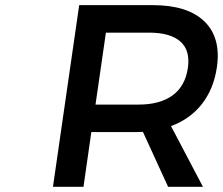

<svg xmlns="http://www.w3.org/2000/svg" viewBox="-20 -720 859 740"><path d="M184.1 0 285.2 -700.2H568.8Q703.1 -700.2 767.8 -637.5Q832.5 -574.7 815.9 -460.9Q803.7 -377.4 758.3 -319.3Q712.9 -261.2 639.2 -233.9L762.2 0H627.9L530.8 -211.9Q521 -210.9 498 -210.9H332L301.8 0ZM348.1 -316.9H514.2Q596.2 -316.9 645 -352.3Q693.8 -387.7 704.1 -458Q713.9 -525.9 675 -560.1Q636.2 -594.2 554.2 -594.2H388.2Z"/></svg>

Font: Trueno
Style: Italic
Weight: 400
Designer: Julieta Ulanovsky
Foundry: Julieta Ulanovsky
Version: Version 3.001b | FøM Fix